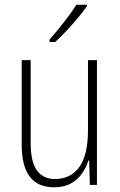

<svg xmlns="http://www.w3.org/2000/svg" viewBox="-20 -784 507 814"><path d="M391 -529V0H361L358 -104H355Q346 -75 328 -49Q310 -23 281 -6.5Q252 10 209 10Q72 10 72 -170V-529H110V-178Q110 -98 136.5 -61.5Q163 -25 213 -25Q279 -25 316 -75.5Q353 -126 353 -233V-529ZM348 -757Q332 -734 308.5 -706Q285 -678 260 -651.5Q235 -625 214 -606H190V-616Q222 -653 251.5 -690.5Q281 -728 304 -764H348Z"/></svg>

Font: Noto Sans Sinhala Condensed ExtraLight
Style: Regular
Weight: 200
Width: 3
Designer: Jelle Bosma - Monotype Design Team
Foundry: Monotype Imaging Inc.
Version: Version 2.006; ttfautohint (v1.8.4.7-5d5b)